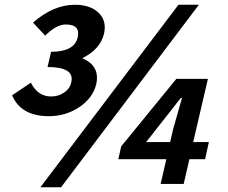

<svg xmlns="http://www.w3.org/2000/svg" viewBox="-20 -774 961 808"><path d="M119 -679Q205 -754 295 -754Q358 -754 393 -722Q430 -688 418 -633Q402 -566 326 -529Q402 -497 385 -420Q371 -361 312 -322Q255 -285 186 -285Q68 -285 31 -373L110 -426Q139 -368 195 -368Q226 -368 249 -384Q274 -400 280 -428Q295 -492 180 -492L195 -556Q293 -556 307 -617Q319 -671 257 -671Q217 -671 170 -624ZM817 -754 237 14H150L731 -754ZM696 -176 709 -232 746 -362H741L595 -176ZM843 -104H777L753 0H656L680 -104H478L490 -158L722 -442H855L793 -176H859Z"/></svg>

Font: KaiGen Gothic CN Bold
Style: Bold
Weight: 700
Designer: Ryoko NISHIZUKA  (kana & ideographs); Paul D. Hunt (Latin, Greek & Cyrillic); Wenlong ZHANG  (bopomofo); Sandoll Communi
Foundry: Adobe Systems Incorporated
Version: Version 1.002.20150501